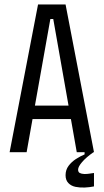

<svg xmlns="http://www.w3.org/2000/svg" viewBox="-20 -680 463 858"><path d="M23 0 150 -660H273L400 0H323L218 -595H205L99 0ZM100 -148V-208H324V-148ZM400 153Q381 157 359 158Q337 159 317.5 155Q298 151 285.5 138Q273 125 273 103Q273 79 286.5 61Q300 43 319.5 30.5Q339 18 358 10V-4H398V0Q365 23 347 44Q329 65 329 78Q329 89 336.5 93Q344 97 356 97.5Q368 98 379.5 96Q391 94 400 93Z"/></svg>

Font: Bricolage Grotesque Condensed Light
Style: Regular
Weight: 300
Width: 3
Designer: Mathieu Triay
Foundry: Atelier Triay
Version: Version 1.000;gftools[0.9.30]